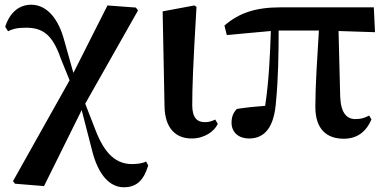

<svg xmlns="http://www.w3.org/2000/svg" viewBox="-20 -570 1631 811"><path d="M503 221C560 221 588 188 606 129L597 112C584 120 559 123 538 123C475 123 424 87 382 -24L340 -132L563 -526L554 -538L434 -547L290 -262L248 -411C221 -502 171 -550 112 -550C62 -550 22 -519 2 -457L14 -438C31 -447 52 -453 89 -453C158 -453 201 -427 237 -322L274 -231L35 195L43 206L166 216L325 -105L367 58C395 176 448 221 503 221Z M789 15C845 15 886 -16 900 -47L889 -65C877 -59 864 -54 845 -54C815 -54 792 -70 792 -126C792 -197 795 -288 810 -541L801 -547L667 -522L675 -119C677 -29 722 15 789 15Z M1432 16C1486 16 1526 -11 1549 -66L1539 -82C1520 -72 1506 -67 1481 -67C1445 -67 1420 -92 1417 -161L1410 -439L1564 -434L1559 -539H1165C1059 -539 989 -515 928 -462L938 -422L1124 -439C1121 -343 1116 -228 1100 -123C1058 -120 1020 -116 981 -110C965 -95 958 -75 958 -52C958 -10 989 15 1032 15C1102 15 1139 -38 1146 -143C1155 -232 1157 -345 1157 -441H1327C1320 -327 1312 -207 1312 -119C1312 -23 1361 16 1432 16Z"/></svg>

Font: Source Han Serif CN
Style: Bold
Weight: 700
Designer: Ryoko NISHIZUKA 西塚涼子 (kana & ideographs); Frank Grießhammer (Latin, Greek & Cyrillic); Wenlong ZHANG 张文龙 (bopomofo); San
Foundry: Adobe
Version: Version 2.003;hotconv 1.1.1;makeotfexe 2.6.0